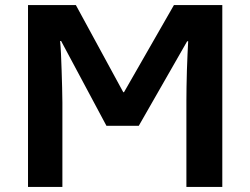

<svg xmlns="http://www.w3.org/2000/svg" viewBox="-20 -734 983 754"><path d="M90 -714H278L464 -372H467L663 -714H853V0H712V-338Q712 -360 712.5 -392Q713 -424 714 -458Q715 -492 716.5 -522.5Q718 -553 719 -572H715L525 -240H398L220 -573H216Q218 -554 219.5 -523Q221 -492 222 -457.5Q223 -423 224 -389.5Q225 -356 225 -332V0H90Z"/></svg>

Font: BC Sans
Style: Bold
Weight: 700
Designer: Monotype Design Team
Province of B.C.
Foundry: Monotype Imaging Inc.
Version: Version 2.000;GOOG;noto-source:20170915:90ef993387c0